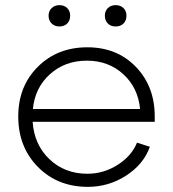

<svg xmlns="http://www.w3.org/2000/svg" viewBox="-20 -707 673 747"><path d="M320 -31Q383 -31 437.5 -65.5Q492 -100 513 -152L563 -136Q539 -68 471 -24Q403 20 322 20Q204 20 127.5 -57.5Q51 -135 51 -254Q51 -371 127 -447Q203 -523 320 -523Q435 -523 508.5 -447Q582 -371 582 -254V-233H107Q113 -144 172.5 -87.5Q232 -31 320 -31ZM108 -283H525Q517 -366 459.5 -418.5Q402 -471 318 -471Q233 -471 174.5 -418.5Q116 -366 108 -283ZM211 -604Q193 -604 181 -615.5Q169 -627 169 -646Q169 -664 181 -675.5Q193 -687 211 -687Q230 -687 241.5 -675.5Q253 -664 253 -646Q253 -627 241.5 -615.5Q230 -604 211 -604ZM430 -604Q411 -604 399.5 -615.5Q388 -627 388 -646Q388 -664 399.5 -675.5Q411 -687 430 -687Q449 -687 460.5 -675.5Q472 -664 472 -646Q472 -627 460.5 -615.5Q449 -604 430 -604Z"/></svg>

Font: Metropolitano Light
Style: Regular
Weight: 300
Designer: Fonts by Alex Slobzheninov & Chris M. Simpson / Changes by Cristiano Sobral
Foundry: Fonts by Alex Slobzheninov & Chris M. Simpson / Changes by Cristiano Sobral
Version: Version 1.00;August 30, 2020;FontCreator 13.0.0.2681 64-bit